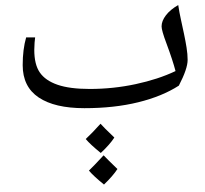

<svg xmlns="http://www.w3.org/2000/svg" viewBox="-20 -563 812 760"><path d="M314 -134.8Q196.3 -134.8 133.1 -177.2Q69.8 -219.7 69.8 -305.2Q69.8 -367.2 83.5 -415H119.1Q118.2 -411.1 116.9 -394.5Q115.7 -377.9 115.7 -365.7Q115.7 -307.6 137.7 -275.9Q159.7 -244.1 207.8 -227.5Q255.9 -210.9 335 -210.9Q428.2 -210.9 517.1 -230Q606 -249 674.8 -281.7Q664.1 -323.2 638.7 -391.6Q619.6 -442.4 619.6 -458.5Q619.6 -480 636.7 -502.4Q653.8 -524.9 685.5 -543Q689.9 -513.7 696.3 -484.9Q702.6 -456.1 708.5 -428.2Q714.4 -400.4 718.5 -374.5Q722.7 -348.6 722.7 -325.7Q722.7 -291 688 -224.1Q622.1 -181.6 527.1 -158.2Q432.1 -134.8 314 -134.8ZM365.2 -533.2ZM377.9 -105.5ZM377.9 -83ZM444.8 106Q427.2 133.3 391.6 167.5Q350.1 133.8 332 112.3Q348.1 97.2 390.1 51.8Q404.8 67.4 444.8 106ZM432.6 -18.6Q414.6 9.3 378.9 42.5Q337.9 9.3 319.3 -12.7Q343.8 -35.2 377.9 -73.2Q389.6 -59.6 432.6 -18.6ZM382.8 46.9ZM377.9 -83ZM391.6 177.2Z"/></svg>

Font: Noto Naskh Arabic UI
Style: Regular
Weight: 400
Designer: Monotype Design team
Foundry: Monotype Imaging Inc.
Version: Version 1.05